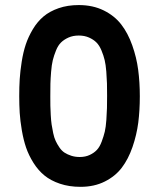

<svg xmlns="http://www.w3.org/2000/svg" viewBox="-20 -721 620 751"><path d="M294.9 9.8Q250.5 9.8 214.4 -2.4Q178.2 -14.6 153.8 -34.7Q129.4 -54.7 110.8 -84.2Q92.3 -113.8 82 -143.8Q71.8 -173.8 65.4 -211.2Q59.1 -248.5 57.1 -279.3Q55.2 -310.1 55.2 -345.2Q55.2 -380.9 57.1 -411.6Q59.1 -442.4 64.9 -479.7Q70.8 -517.1 80.8 -547.1Q90.8 -577.1 108.6 -606.9Q126.5 -636.7 150.4 -656.7Q174.3 -676.8 209.5 -689Q244.6 -701.2 288.1 -701.2Q343.3 -701.2 385.7 -680.2Q428.2 -659.2 454.3 -625.2Q480.5 -591.3 497.3 -543.7Q514.2 -496.1 520.5 -447.8Q526.9 -399.4 526.9 -344.2Q526.9 -289.1 520.8 -241.2Q514.6 -193.4 498.3 -146Q481.9 -98.6 456.5 -65.2Q431.2 -31.7 389.9 -11Q348.6 9.8 294.9 9.8ZM292 -106.9Q314 -106.9 331.1 -115Q348.1 -123 359.1 -134.8Q370.1 -146.5 377.9 -167.5Q385.7 -188.5 389.9 -206.1Q394 -223.6 396 -252Q397.9 -280.3 398.4 -298.3Q398.9 -316.4 398.9 -346.2Q398.9 -376 398.4 -394.8Q397.9 -413.6 395.8 -440.9Q393.6 -468.3 389.4 -485.8Q385.3 -503.4 377 -523.4Q368.7 -543.5 357.2 -554.9Q345.7 -566.4 328.1 -574.2Q310.5 -582 288.1 -582Q265.6 -582 248 -574.2Q230.5 -566.4 218.8 -554.9Q207 -543.5 199 -523.4Q190.9 -503.4 186.5 -485.6Q182.1 -467.8 179.9 -440.2Q177.7 -412.6 177.2 -393.6Q176.8 -374.5 176.8 -345.2Q176.8 -322.8 177 -307.6Q177.2 -292.5 178.5 -270.8Q179.7 -249 181.9 -234.1Q184.1 -219.2 188 -200.7Q191.9 -182.1 197.8 -169.7Q203.6 -157.2 212.4 -144.3Q221.2 -131.3 232.4 -124Q243.7 -116.7 258.8 -111.8Q273.9 -106.9 292 -106.9Z"/></svg>

Font: HK Grotesk Legacy
Style: Bold
Weight: 700
Designer: Alfredo Marco Pradil
Foundry: Hanken Design Co.
Version: Version 2.022;PS 002.022;hotconv 1.0.88;makeotf.lib2.5.64775